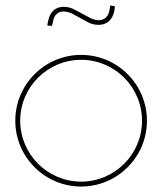

<svg xmlns="http://www.w3.org/2000/svg" viewBox="-20 -674 593 703"><path d="M307 -610 251 -640C241 -645 228 -649 213 -649C186 -649 163 -634 156 -596L153 -581L170 -579L174 -594C179 -629 203 -632 213 -632C226 -632 242 -626 248 -622L303 -592C313 -587 326 -583 341 -583C368 -583 392 -598 399 -636L401 -651L384 -654L381 -638C376 -603 351 -600 341 -600C328 -600 313 -606 307 -610ZM54 -232C54 -355 154 -455 277 -455C400 -455 500 -355 500 -232C500 -109 400 -9 277 -9C154 -9 54 -109 54 -232ZM277 -473C144 -473 36 -365 36 -232C36 -99 144 9 277 9C410 9 518 -99 518 -232C518 -365 410 -473 277 -473Z"/></svg>

Font: Rawengulk
Style: Light
Weight: 300
Version: Version 0.9